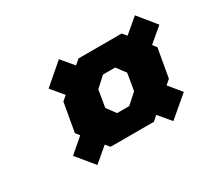

<svg xmlns="http://www.w3.org/2000/svg" viewBox="-93 -680 832 755"><g transform="rotate(-30 323.0 -302.0)"><path d="M159 -84 94 -163 159 -219 145 -237 168 -367 189 -385 143 -440 236 -520 282 -465 304 -484H500L516 -465L581 -520L646 -440L581 -385L595 -367L572 -237L551 -219L597 -163L504 -84L458 -139L436 -120H240L224 -139ZM328 -222H383L429 -263L442 -340L411 -381H356L311 -340L298 -263Z"/></g></svg>

Font: Tomorrow SemiBold
Style: Italic
Weight: 600
Italic angle: -10°
Designer: Tony de Marco, Monica Rizzolli
Foundry: Just in Type
Version: Version 2.002